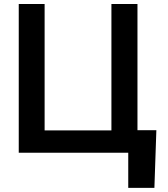

<svg xmlns="http://www.w3.org/2000/svg" viewBox="-20 -747 820 939"><path d="M735.1 171.9H607.2V0H71.7V-727.3H198.2V-109.4H524.9V-727.3H652.3V-110.1H744.7Z"/></svg>

Font: Interop SemBd
Style: Regular
Weight: 600
Designer: Rasmus Andersson, Google, Jang Haemin
Foundry: jhaemin
Version: Version 1.008